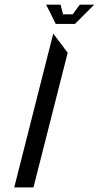

<svg xmlns="http://www.w3.org/2000/svg" viewBox="-20 -812 428 832"><path d="M125 0H41.7L210.8 -666.7L273.3 -583.3ZM221.7 -708.3 180 -791.7H242.5L253.3 -750H295L325.8 -791.7H388.3L305 -708.3Z"/></svg>

Font: Yulong
Style: Italic
Weight: 400
Italic angle: -14.25°
Designer: GGBotNet
Foundry: f0n7.com
Version: 1.00